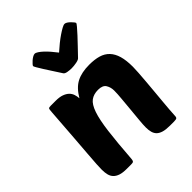

<svg xmlns="http://www.w3.org/2000/svg" viewBox="-227 -946 1073 1073"><g transform="rotate(-45 309.5 -409.5)"><path d="M382 -88Q382 -110 385.5 -145.5Q389 -181 392.5 -220.5Q396 -260 399.5 -297Q403 -334 403 -359Q403 -385 390.5 -405.5Q378 -426 342 -426Q307 -426 284 -409Q261 -392 245.5 -347Q230 -302 220 -223Q210 -144 201 -20Q200 -8 196 -4Q192 0 179 0H143Q112 0 92.5 -6.5Q73 -13 61.5 -25Q50 -37 45.5 -54.5Q41 -72 41 -95Q41 -110 42.5 -137.5Q44 -165 48 -213.5Q52 -262 57.5 -336.5Q63 -411 71 -521Q72 -543 76 -547Q79 -550 92 -550H131Q161 -550 180.5 -543Q200 -536 212 -524.5Q224 -513 229 -497.5Q234 -482 235 -466Q266 -519 306 -539.5Q346 -560 406 -560Q448 -560 479 -551Q510 -542 530.5 -520.5Q551 -499 561 -464.5Q571 -430 571 -379Q571 -363 569 -333Q567 -303 564 -267.5Q561 -232 557.5 -193.5Q554 -155 551 -122Q548 -89 546 -64Q544 -39 544 -31Q544 -9 539 -4.5Q534 0 517 0H485Q453 0 433 -6Q413 -12 402 -23Q391 -34 386.5 -50.5Q382 -67 382 -88ZM234 -819Q242 -819 254 -811Q266 -803 279.5 -790.5Q293 -778 307 -761.5Q321 -745 335 -727Q355 -745 375.5 -761.5Q396 -778 414.5 -790.5Q433 -803 447.5 -811Q462 -819 470 -819Q477 -819 485.5 -813.5Q494 -808 501.5 -800.5Q509 -793 514.5 -786Q520 -779 520 -776Q520 -773 507.5 -758Q495 -743 475.5 -722Q456 -701 432.5 -676.5Q409 -652 388 -630Q382 -623 361.5 -619Q341 -615 322 -615Q308 -615 291 -618Q274 -621 269 -630Q253 -655 237 -679.5Q221 -704 208 -724.5Q195 -745 187 -759Q179 -773 179 -776Q179 -779 185 -786Q191 -793 199.5 -800.5Q208 -808 217.5 -813.5Q227 -819 234 -819Z"/></g></svg>

Font: Poetsen One
Style: Regular
Weight: 400
Designer: Pablo Impallari, Rodrigo Fuenzalida
Foundry: Pablo Impallari, Rodrigo Fuenzalida
Version: Version 1.001; ttfautohint (v0.93) -l 8 -r 50 -G 200 -x 14 -